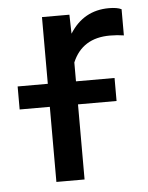

<svg xmlns="http://www.w3.org/2000/svg" viewBox="-44 -575 472 613"><g transform="rotate(-5 191.5 -269.0)"><path d="M15.6 0ZM367.7 -447.3Q347.2 -450.7 323.2 -450.7Q234.4 -450.7 202.6 -375V0H112.3V-528.3H200.2L201.7 -467.3Q246.1 -538.1 327.6 -538.1Q354 -538.1 367.7 -531.2ZM326.2 -240.7H15.6V-314.5H326.2Z"/></g></svg>

Font: Roboto
Style: Regular
Weight: 400
Designer: Google
Version: Version 2.134; 2016; ttfautohint (v1.6)